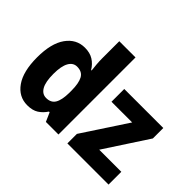

<svg xmlns="http://www.w3.org/2000/svg" viewBox="-148 -1045 1339 1339"><g transform="rotate(45 522.0 -375.0)"><path d="M228 10Q143 10 91.5 -63.5Q40 -137 40 -275Q40 -413 92 -486Q144 -559 229 -559Q279 -559 313 -537.5Q347 -516 369 -479H374Q371 -503 368.5 -533Q366 -563 366 -590V-760H526V0H402L373 -66H366Q343 -31 311 -10.5Q279 10 228 10ZM285 -119Q332 -119 352.5 -153Q373 -187 374 -258V-280Q374 -353 354 -390Q334 -427 284 -427Q245 -427 223.5 -388.5Q202 -350 202 -274Q202 -195 224 -157Q246 -119 285 -119ZM1020 0H614V-94L830 -423H626V-549H1011V-446L802 -126H1020Z"/></g></svg>

Font: Noto Sans SemiCondensed ExtraBold
Style: Regular
Weight: 800
Width: 4
Designer: Monotype Design Team
Foundry: Monotype Imaging Inc.
Version: Version 2.013; ttfautohint (v1.8.4.7-5d5b)